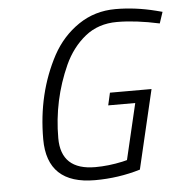

<svg xmlns="http://www.w3.org/2000/svg" viewBox="-52 -754 770 814"><g transform="rotate(-5 333.5 -347.5)"><path d="M320 10C386.7 10 451 0.7 513 -18L592 -354H415L403 -301H518L462 -63L442 -58C402 -49.3 363.3 -45 326 -45C228.7 -45 180 -90.3 180 -181C180 -288.3 202 -390.7 246 -488C268 -536 297.7 -575 335 -605C372.3 -635 417.5 -650 470.5 -650C523.5 -650 583.7 -642.7 651 -628L667 -676L640 -683C582 -697.7 525 -705 469 -705C410.3 -705 357.8 -689.3 311.5 -658C265.2 -626.7 228 -585.3 200 -534C144 -429.3 116 -312 116 -182C116 -54 184 10 320 10Z"/></g></svg>

Font: Titillium Web
Style: Light Italic
Weight: 300
Italic angle: -13°
Version: Version 1.001;PS 57.000;hotconv 1.0.70;makeotf.lib2.5.55311